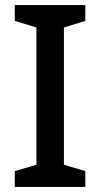

<svg xmlns="http://www.w3.org/2000/svg" viewBox="-20 -734 394 754"><path d="M315 0H38V-62L123 -87V-626L38 -652V-714H315V-652L231 -626V-87L315 -62Z"/></svg>

Font: Noto Sans Ethiopic Medium
Style: Regular
Weight: 500
Designer: Monotype Design Team
Foundry: Monotype Imaging Inc.
Version: Version 2.102; ttfautohint (v1.8.4.7-5d5b)